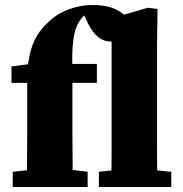

<svg xmlns="http://www.w3.org/2000/svg" viewBox="-20 -749 732 769"><path d="M31 0V-61L126 -71H249L331 -61V0ZM87 0Q88 -36 88 -72Q88 -108 88.5 -144Q89 -180 89 -215V-417H26V-483L142 -498L90 -473Q96 -528 108.5 -563.5Q121 -599 139.5 -623Q158 -647 181 -667Q201 -686 228 -699.5Q255 -713 286 -721Q317 -729 351 -729Q411 -729 450 -708.5Q489 -688 499 -653Q498 -625 482 -603.5Q466 -582 431 -582Q397 -582 374.5 -599.5Q352 -617 333 -654L311 -701L327 -697H320L339 -705Q314 -687 301.5 -669Q289 -651 281 -626Q276 -608 273 -583.5Q270 -559 269.5 -527.5Q269 -496 270 -454V-215Q270 -180 270.5 -144Q271 -108 271 -72Q271 -36 272 0ZM190 -417V-493H368V-417ZM376 0V-61L470 -71H562L666 -61V0ZM426 0Q426 -36 426.5 -72Q427 -108 427 -144Q427 -180 427 -215V-676L572 -718L611 -713L609 -579V-215Q609 -180 609 -144Q609 -108 609.5 -72Q610 -36 610 0Z"/></svg>

Font: Source Serif 4 ExtraBold
Style: Regular
Weight: 800
Designer: Frank Grießhammer
Foundry: Adobe Systems Incorporated
Version: Version 4.004;hotconv 1.0.116;makeotfexe 2.5.65601